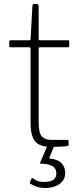

<svg xmlns="http://www.w3.org/2000/svg" viewBox="-20 -730 398 954"><path d="M179 -495Q172 -495 172 -488V-124Q172 -69 188 -52Q204 -35 234 -35H313Q317 -35 319 -33.5Q321 -32 321 -28V-11Q321 -6 315 -4Q309 -3 292.5 -2Q276 -1 260 -0.5Q244 0 237 0Q177 0 154.5 -27.5Q132 -55 132 -119V-488Q132 -495 125 -495H32Q26 -495 26 -501V-524Q26 -530 32 -530H126Q132 -530 132 -537L141 -700Q141 -710 149 -710H163Q172 -710 172 -699V-537Q172 -530 179 -530H318Q324 -530 324 -524V-501Q324 -495 318 -495ZM304 129Q304 154 290.5 170.5Q277 187 254.5 195.5Q232 204 204 204Q182 204 164.5 198.5Q147 193 131 183Q127 181 128 177L137 157Q139 153 144 156Q154 164 166 169Q178 174 200 174Q232 174 246 163Q260 152 260 131Q260 107 241 95.5Q222 84 183 83Q179 83 178.5 81.5Q178 80 179 79L215 -5H249L225 55Q224 58 228 58Q258 61 274.5 72Q291 83 297.5 98Q304 113 304 129Z"/></svg>

Font: Libre Franklin Thin
Style: Regular
Weight: 100
Designer: Pablo Impallari, Rodrigo Fuenzalida, Nhung Nguyen
Foundry: Impallari Type
Version: Version 3.000